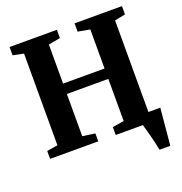

<svg xmlns="http://www.w3.org/2000/svg" viewBox="-159 -881 1137 1199"><g transform="rotate(-20 409.5 -281.5)"><path d="M696.5 180Q694 164 688 138.2Q682 112.5 674.8 84.8Q667.5 57 661.2 33.8Q655 10.5 651.5 -0.5L619.5 -65H791Q789.5 -50 787.2 -24.8Q785 0.5 782.2 30.2Q779.5 60 776.8 89.2Q774 118.5 771.8 142.5Q769.5 166.5 768 180ZM107 -64.5V-673.5L36 -688V-743H350.5V-688L272 -673.5V-414H547.5V-673.5L468 -688V-743H783V-688L712 -673.5V-64.5L784 -52.5V0H471V-52.5L547.5 -65V-345H272V-64.5L355 -52.5V0H35V-52.5Z"/></g></svg>

Font: Merriweather 48pt ExtraBold
Style: Regular
Weight: 800
Version: Version 2.100